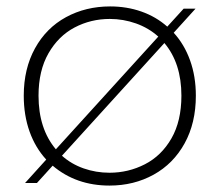

<svg xmlns="http://www.w3.org/2000/svg" viewBox="-20 -570 685 598"><path d="M521 -468Q554 -432 572 -382Q590 -332 590 -272Q590 -187 555 -123.5Q520 -60 458.5 -26Q397 8 321 8Q217 8 144 -54L95 0H58L124 -73Q90 -110 72 -160.5Q54 -211 54 -272Q54 -356 89 -419.5Q124 -483 185.5 -516.5Q247 -550 323 -550Q375 -550 420.5 -534Q466 -518 501 -487L552 -543H589ZM100 -272Q100 -169 154 -105L473 -456Q443 -483 403.5 -497Q364 -511 322 -511Q263 -511 212.5 -484.5Q162 -458 131 -404Q100 -350 100 -272ZM321 -32Q380 -32 431.5 -58.5Q483 -85 514 -139Q545 -193 545 -272Q545 -373 492 -436L173 -85Q202 -59 240.5 -45.5Q279 -32 321 -32Z"/></svg>

Font: Fz Poppins ExtLt
Style: Regular
Weight: 200
Designer: Ninad Kale (Devanagari), Jonny Pinhorn (Latin)
Foundry: Indian Type Foundry
Version: Vit hóa bi Vntype.Com & FontZin.Com